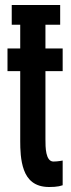

<svg xmlns="http://www.w3.org/2000/svg" viewBox="-20 -741 285 769"><path d="M231 -456V-547H162V-642H221V-721H27V-642H61V-547H10V-456H61V-176C61 -144 62 -98 76 -60C90 -22 118 8 177 8C193 8 206 7 216 5C221 4 226 2 231 1V-98C227 -97 223 -97 219 -96C212 -95 202 -94 194 -94C178 -94 170 -109 166 -127C162 -145 162 -167 162 -184V-456Z"/></svg>

Font: League Gothic
Style: Regular
Weight: 400
Designer: The League of Moveable Type
Version: Version 1.560;PS 001.560;hotconv 1.0.56;makeotf.lib2.0.21325